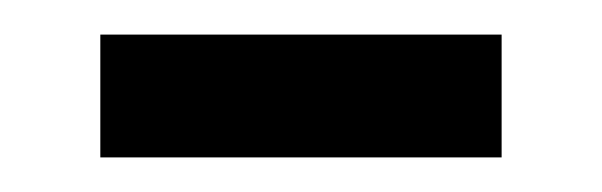

<svg xmlns="http://www.w3.org/2000/svg" viewBox="-20 -372 348 111"><path d="M38 -281H270V-352H38Z"/></svg>

Font: Noto Sans Sinhala ExtraCondensed
Style: Regular
Weight: 400
Width: 2
Designer: Jelle Bosma - Monotype Design Team
Foundry: Monotype Imaging Inc.
Version: Version 2.006